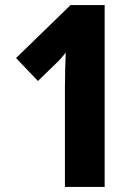

<svg xmlns="http://www.w3.org/2000/svg" viewBox="-20 -800 549 754"><path d="M391 -66H235V-461Q235 -489 236 -525.5Q237 -562 238 -594Q233 -586 220.5 -572Q208 -558 195 -546L129 -482L43 -572L257 -780H391Z"/></svg>

Font: Noto Sans Malayalam UI Condensed ExtraBold
Style: Regular
Weight: 800
Width: 3
Designer: Jelle Bosma - Monotype Design Team
Foundry: Monotype Imaging Inc.
Version: Version 2.104; ttfautohint (v1.8.4.7-5d5b)